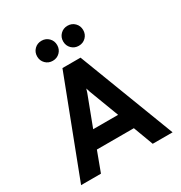

<svg xmlns="http://www.w3.org/2000/svg" viewBox="-207 -1065 1147 1214"><g transform="rotate(-30 366.0 -458.0)"><path d="M323 -791Q302 -770 271 -770Q240 -770 219 -791Q198 -812 198 -843Q198 -874 219 -895Q240 -916 271 -916Q302 -916 323 -895Q344 -874 344 -843Q344 -812 323 -791ZM32 0 300 -700H432L700 0H555L501 -145H231L177 0ZM275 -268H457L388 -450Q372 -490 366 -513Q360 -490 344 -450ZM409 -791Q388 -812 388 -843Q388 -874 409 -895Q430 -916 461 -916Q492 -916 513 -895Q534 -874 534 -843Q534 -812 513 -791Q492 -770 461 -770Q430 -770 409 -791Z"/></g></svg>

Font: ReCut ExtraBold
Style: Regular
Weight: 800
Designer: Giant Group (for alternate capitals set)
Version: Version 2.002;FEAKit 1.0